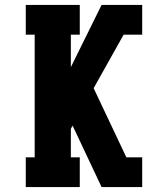

<svg xmlns="http://www.w3.org/2000/svg" viewBox="-20 -755 640 775"><path d="M84 0V-120H120V-615H84V-735H302V-615H266V-484L390 -735H554V-615H479L358 -399L490 -120H554V0H390L273 -248L266 -235V-120H302V0Z"/></svg>

Font: Iosevka Slab Heavy Extended
Style: Regular
Weight: 900
Width: 7
Monospace: yes
Designer: Belleve Invis
Foundry: Belleve Invis
Version: Version 11.1.0; ttfautohint (v1.8.3)